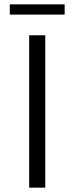

<svg xmlns="http://www.w3.org/2000/svg" viewBox="-20 -862 342 882"><path d="M114 -700H188V0H114ZM25 -842H277V-795H25Z"/></svg>

Font: Montserrat-Regular
Style: Regular
Weight: 400
Version: Version 7.200